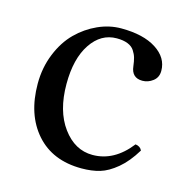

<svg xmlns="http://www.w3.org/2000/svg" viewBox="-75 -511 574 592"><g transform="rotate(15 211.5 -214.5)"><path d="M397.9 -90.8Q374 -51.3 346.4 -28.3Q318.8 -5.4 293.2 2.2Q267.6 9.8 234.9 9.8Q142.1 9.8 89.6 -49.8Q37.1 -109.4 37.1 -208Q37.1 -259.3 55.2 -303.7Q73.2 -348.1 102.5 -377.2Q131.8 -406.2 168.2 -422.6Q204.6 -439 242.2 -439Q313 -439 354 -412.6Q395 -386.2 395 -344.2Q395 -323.2 379.6 -311.5Q364.3 -299.8 346.2 -299.8Q312 -299.8 308.1 -335.9Q306.2 -351.6 303.2 -362.1Q300.3 -372.6 293.2 -383.5Q286.1 -394.5 272 -400.1Q257.8 -405.8 236.8 -405.8Q186.5 -405.8 154.8 -358.4Q123 -311 123 -230Q123 -144 161.6 -91.6Q200.2 -39.1 256.8 -39.1Q325.7 -39.1 377 -105Q392.6 -103 397.9 -90.8Z"/></g></svg>

Font: Linux Libertine G
Style: Regular
Weight: 400
Designer: Philipp H. Poll
Foundry: Philipp H. Poll
Version: Version 4.7.5